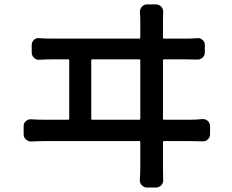

<svg xmlns="http://www.w3.org/2000/svg" viewBox="-20 -798 1040 860"><path d="M388.7 -266.6Q388.7 -261.7 393.6 -261.7H603.5Q608.4 -261.7 608.4 -266.6V-527.3Q608.4 -532.2 603.5 -532.2H393.6Q388.7 -532.2 388.7 -527.3ZM710 -266.6Q710 -261.7 714.8 -261.7H834Q858.4 -261.7 886.7 -264.6Q900.4 -265.6 910.6 -256.3Q920.9 -247.1 920.9 -233.4V-196.3Q920.9 -182.6 910.6 -173.3Q900.4 -164.1 886.7 -165Q867.2 -166 834 -166H714.8Q710 -166 710 -161.1V-52.7Q710 -24.4 710.9 7.8Q711.9 21.5 702.1 31.7Q692.4 42 678.7 42H638.7Q625 42 615.2 31.7Q605.5 21.5 606.4 7.8Q608.4 -24.4 608.4 -50.8V-161.1Q608.4 -166 603.5 -166H178.7Q149.4 -166 120.1 -164.1Q106.4 -164.1 96.2 -173.3Q85.9 -182.6 85.9 -196.3V-233.4Q85.9 -247.1 96.2 -255.9Q106.4 -264.6 120.1 -263.7Q145.5 -261.7 178.7 -261.7H285.2Q290 -261.7 290 -266.6V-527.3Q290 -532.2 285.2 -532.2H214.8Q184.6 -532.2 156.2 -530.3Q142.6 -529.3 132.3 -539.1Q122.1 -548.8 122.1 -562.5V-596.7Q122.1 -610.4 132.3 -619.6Q142.6 -628.9 156.2 -627Q186.5 -625 214.8 -625H603.5Q608.4 -625 608.4 -628.9V-704.1Q608.4 -725.6 606.4 -743.2Q606.4 -757.8 615.7 -768.1Q625 -778.3 638.7 -778.3H678.7Q692.4 -778.3 702.1 -768.1Q711.9 -757.8 710.9 -743.2Q710 -725.6 710 -704.1V-628.9Q710 -625 714.8 -625H809.6Q835 -625 862.3 -627Q876 -628.9 886.7 -619.6Q897.5 -610.4 897.5 -596.7V-562.5Q897.5 -548.8 886.7 -539.6Q876 -530.3 862.3 -531.2Q842.8 -532.2 809.6 -532.2H714.8Q710 -532.2 710 -527.3Z"/></svg>

Font: Gen Jyuu Gothic L Monospace Medium
Style: Regular
Weight: 500
Designer: [Source Han Sans]
Ryoko NISHIZUKA  (kana & ideographs); Paul D. Hunt (Latin, Greek & Cyrillic); Wenlong ZHANG  (bopomofo
Version: Version 1.002.20150607